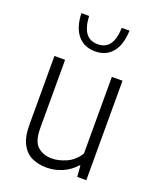

<svg xmlns="http://www.w3.org/2000/svg" viewBox="-148 -883 807 982"><g transform="rotate(20 256.0 -392.0)"><path d="M224 9Q179.5 9 144.2 -7.5Q109 -24 88.5 -62.8Q68 -101.5 68 -168V-541.5H126V-169.5Q126 -98.5 156.2 -71.2Q186.5 -44 234.5 -44Q269.5 -44 311 -62Q352.5 -80 380.5 -123.5V-541.5H438.5V0H389L384.5 -60H380Q348.5 -25 308 -8Q267.5 9 224 9ZM254.5 -634.5Q195.5 -634.5 160.5 -675Q125.5 -715.5 122.5 -794.5H164.5Q168 -732 190.2 -702.8Q212.5 -673.5 254.5 -673.5Q296.5 -673.5 318.2 -702.8Q340 -732 342.5 -794.5H384.5Q381.5 -715 347.2 -674.8Q313 -634.5 254.5 -634.5Z"/></g></svg>

Font: Encode Sans SmCnd Lt
Style: Regular
Weight: 300
Width: 4
Designer: Multiple Designers
Foundry: Impallari Type
Version: Version 3.002; ttfautohint (v1.8.3) -l 8 -r 50 -G 200 -x 14 